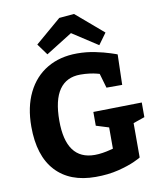

<svg xmlns="http://www.w3.org/2000/svg" viewBox="-101 -1028 951 1121"><g transform="rotate(-10 375.0 -467.5)"><path d="M389.2 -591.8Q307.1 -591.8 264.6 -531Q222.2 -470.2 222.2 -347.2Q222.2 -115.2 392.1 -115.2Q415 -115.2 439.5 -119.1Q463.9 -123 480.5 -127.4Q497.1 -131.8 502 -132.8V-258.8L426.8 -282.2V-363.8L714.8 -369.1V-282.2L647 -258.8V-55.2Q647 -53.2 608.9 -35.6Q570.8 -18.1 510.5 -2.9Q450.2 12.2 375 12.2Q222.2 12.2 138.7 -78.4Q55.2 -168.9 55.2 -341.8Q55.2 -458 96.7 -542.5Q138.2 -627 214.1 -671.9Q290 -716.8 392.1 -716.8Q446.3 -716.8 497.6 -706.3Q548.8 -695.8 586.9 -683.3Q625 -670.9 625 -669.9L620.1 -490.2H526.9L502 -576.2Q498 -577.1 483.6 -581.1Q469.2 -585 443.6 -588.4Q418 -591.8 389.2 -591.8ZM326.2 -939 415 -946.8 577.1 -808.1 528.8 -741.7 377.9 -839.8 221.2 -741.7 172.9 -808.1Z"/></g></svg>

Font: Kadwa
Style: Bold
Weight: 700
Designer: Sol Matas
Foundry: Sol Matas
Version: Version 1.001;PS 001.000;hotconv 1.0.70;makeotf.lib2.5.58329